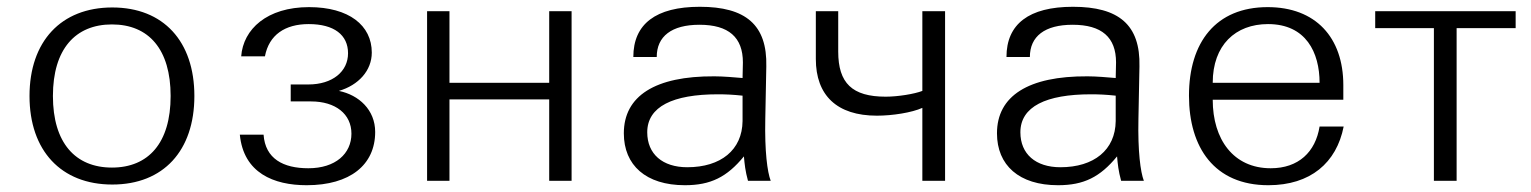

<svg xmlns="http://www.w3.org/2000/svg" viewBox="-20 -533 4514 566"><path d="M67 -250C67 -89 160 11 311 11C462 11 553 -89 553 -250C553 -411 462 -511 311 -511C160 -511 67 -411 67 -250ZM136 -250C136 -388 202 -461 310 -461C419 -461 483 -387 483 -250C483 -112 418 -39 310 -39C202 -39 136 -112 136 -250Z M1086 -144C1086 -209 1038 -253 979 -265C1037 -282 1076 -325 1076 -378C1076 -458 1009 -512 891 -512C767 -512 697 -447 691 -367H761C773 -430 820 -462 890 -462C965 -462 1006 -430 1006 -376C1006 -322 960 -284 889 -284H837V-234H897C969 -234 1016 -197 1016 -139C1016 -80 969 -37 889 -37C815 -37 762 -65 757 -136H687C698 -23 787 13 884 13C1012 13 1086 -47 1086 -144Z M1239 0H1305V-240H1599V0H1665V-500H1599V-289H1305V-500H1239Z M2169 -176C2168 -91 2105 -40 2006 -40C1933 -40 1888 -79 1888 -143C1888 -219 1964 -255 2096 -255C2120 -255 2141 -254 2169 -251ZM1819 -140C1819 -46 1884 13 1999 13C2075 13 2123 -11 2173 -72C2175 -49 2177 -29 2185 0H2252C2242 -26 2234 -87 2236 -182L2239 -337C2242 -460 2178 -513 2043 -513C1913 -513 1847 -462 1847 -365H1916C1916 -426 1960 -460 2042 -460C2128 -460 2170 -423 2170 -349L2169 -303C2146 -305 2111 -308 2086 -308C1911 -309 1819 -250 1819 -140Z M2385 -359C2385 -252 2447 -192 2565 -192C2611 -192 2668 -201 2699 -215V0H2766V-500H2699V-265C2676 -256 2627 -248 2591 -248C2492 -248 2451 -288 2451 -381V-500H2385Z M3269 -176C3268 -91 3205 -40 3106 -40C3033 -40 2988 -79 2988 -143C2988 -219 3064 -255 3196 -255C3220 -255 3241 -254 3269 -251ZM2919 -140C2919 -46 2984 13 3099 13C3175 13 3223 -11 3273 -72C3275 -49 3277 -29 3285 0H3352C3342 -26 3334 -87 3336 -182L3339 -337C3342 -460 3278 -513 3143 -513C3013 -513 2947 -462 2947 -365H3016C3016 -426 3060 -460 3142 -460C3228 -460 3270 -423 3270 -349L3269 -303C3246 -305 3211 -308 3186 -308C3011 -309 2919 -250 2919 -140Z M3485 -251C3485 -98 3560 13 3719 13C3843 13 3920 -53 3941 -160H3870C3858 -85 3808 -37 3726 -37C3616 -37 3555 -122 3555 -239H3940V-282C3940 -423 3858 -512 3717 -512C3564 -512 3485 -408 3485 -251ZM3555 -289C3555 -400 3622 -462 3718 -462C3830 -462 3870 -378 3870 -289Z M4207 0H4274V-450H4448V-500H4034V-450H4207Z"/></svg>

Font: Perun Light
Style: Regular
Weight: 300
Foundry: Copyright (c) Stefan Peev, Context Ltd, 2016
Version: Version 1.089